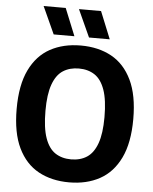

<svg xmlns="http://www.w3.org/2000/svg" viewBox="-62 -1000 846 1061"><g transform="rotate(5 361.0 -470.0)"><path d="M361 9.5Q264 9.5 191.2 -30.2Q118.5 -70 78 -153.8Q37.5 -237.5 37.5 -370Q37.5 -502.5 78 -586.2Q118.5 -670 191.2 -709.8Q264 -749.5 361 -749.5Q458.5 -749.5 531 -709.8Q603.5 -670 644 -586Q684.5 -502 684.5 -370Q684.5 -238 644 -154Q603.5 -70 530.8 -30.2Q458 9.5 361 9.5ZM361 -118Q412.5 -118 449 -142Q485.5 -166 505.2 -220.5Q525 -275 525 -366.5Q525 -461.5 505.2 -517.5Q485.5 -573.5 448.8 -597.8Q412 -622 361 -622Q310 -622 273.2 -598.2Q236.5 -574.5 216.8 -519.8Q197 -465 197 -373.5Q197 -278.5 216.8 -222.5Q236.5 -166.5 273.2 -142.2Q310 -118 361 -118ZM401.5 -797.5 332.5 -949H455L516.5 -797.5ZM205.5 -797.5 136.5 -949H259L320.5 -797.5Z"/></g></svg>

Font: Encode Sans SemiCondensed
Style: Bold
Weight: 700
Width: 4
Designer: Multiple Designers
Foundry: Impallari Type
Version: Version 3.002